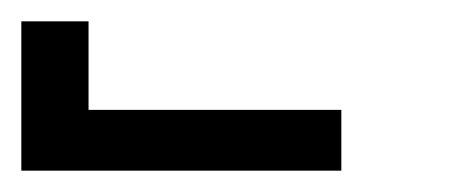

<svg xmlns="http://www.w3.org/2000/svg" viewBox="-420 -760 440 180"><path d="M-400 -600V-740H-337V-657H-100V-600Z"/></svg>

Font: Iosevka Term Curly
Style: Regular
Weight: 400
Designer: Belleve Invis
Foundry: Belleve Invis
Version: Version 32.3.0